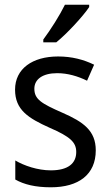

<svg xmlns="http://www.w3.org/2000/svg" viewBox="-20 -786 468 816"><path d="M359 -756V-766H256C234 -721 196 -661 164 -618V-606H219C264 -642 334 -718 359 -756ZM387 -147C387 -231 334 -268 245 -307C156 -346 126 -364 126 -409C126 -449 161 -475 223 -475C268 -475 311 -462 350 -443L380 -511C335 -533 285 -546 227 -546C118 -546 44 -494 44 -405C44 -319 100 -284 191 -243C279 -205 304 -181 304 -140C304 -92 270 -62 196 -62C140 -62 82 -82 45 -104V-23C82 -2 130 10 196 10C314 10 387 -44 387 -147Z"/></svg>

Font: Noto Sans Myanmar UI SemiCondensed
Style: Regular
Weight: 400
Width: 4
Designer: Monotype Design Team
Foundry: Monotype Imaging Inc.
Version: Version 2.103